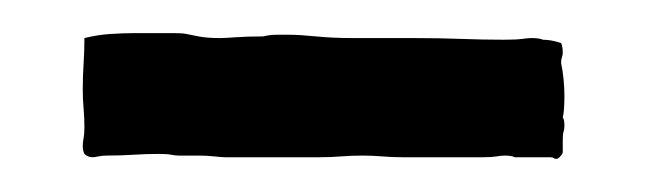

<svg xmlns="http://www.w3.org/2000/svg" viewBox="-20 -355 391 116"><path d="M320 -284Q321 -283 321 -279Q321 -277 320.5 -275.5Q320 -274 320 -271V-266V-264V-263Q320 -262 318 -260Q317 -259 316 -259Q315 -259 314.5 -259.5Q314 -260 312 -260H301H291Q289 -261 285 -261Q283 -261 280 -260.5Q277 -260 272 -260H223Q217 -260 211 -260.5Q205 -261 199 -261Q192 -261 186 -260.5Q180 -260 173 -260H116Q114 -260 109.5 -260.5Q105 -261 100 -261H88Q86 -261 83.5 -261.5Q81 -262 76 -262Q68 -262 60.5 -261.5Q53 -261 44 -261Q42 -261 39.5 -260.5Q37 -260 36 -260Q33 -260 31 -262Q30 -264 30 -267Q30 -269 30.5 -271.5Q31 -274 31 -278Q31 -284 30.5 -289.5Q30 -295 30 -301Q30 -309 30.5 -316.5Q31 -324 31 -332Q39 -334 47 -334.5Q55 -335 62 -335H85Q90 -335 92.5 -334.5Q95 -334 100 -333Q105 -332 113 -332Q116 -332 122.5 -332.5Q129 -333 139 -333Q143 -334 147 -334Q151 -334 155 -334Q161 -334 171 -333Q181 -332 193 -332H230Q245 -332 258.5 -331.5Q272 -331 284 -331Q292 -331 295.5 -331.5Q299 -332 301 -332Q306 -332 308 -331Q313 -331 319 -329Q320 -327 320 -323Q320 -322 319.5 -320.5Q319 -319 319 -317Q320 -312 320.5 -307Q321 -302 321 -297Q321 -288 320 -284Z"/></svg>

Font: Kirang Haerang sl
Style: Regular
Weight: 400
Version: Version 1.00